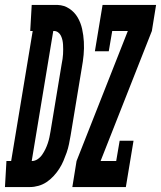

<svg xmlns="http://www.w3.org/2000/svg" viewBox="-75 -755 650 775"><path d="M-55 0 -49 -105H-30L57 -630H47L53 -735H79H158Q184 -734 205 -720Q226 -706 238.5 -684.5Q251 -663 256.5 -638Q262 -613 263.5 -586.5Q265 -560 262.5 -533.5Q260 -507 255 -480L210 -208Q207 -191 203.5 -173.5Q200 -156 194 -139Q188 -122 181 -105.5Q174 -89 164 -73.5Q154 -58 141 -44Q128 -30 113 -20Q98 -10 80.5 -5Q63 0 46 0ZM53 -105Q66 -105 77 -112.5Q88 -120 95.5 -131Q103 -142 108.5 -153.5Q114 -165 118 -177Q122 -189 124.5 -201Q127 -213 129 -225L174 -497Q176 -507 177.5 -517Q179 -527 179.5 -536.5Q180 -546 180 -555.5Q180 -565 179.5 -574.5Q179 -584 177 -593Q175 -602 171 -610.5Q167 -619 159.5 -624.5Q152 -630 142 -630H140ZM217 0 234 -105 441 -630H378L364 -548H308L339 -735H555L538 -630L331 -105H394L408 -187H464L433 0Z"/></svg>

Font: Iosevka Slab Extrabold
Style: Italic
Weight: 800
Italic angle: -9°
Monospace: yes
Designer: Belleve Invis
Foundry: Belleve Invis
Version: Version 11.1.0; ttfautohint (v1.8.3)